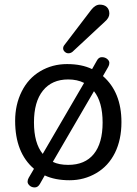

<svg xmlns="http://www.w3.org/2000/svg" viewBox="-20 -778 595 836"><path d="M389.2 -380.9 210 -73.2Q236.8 -60.1 276.9 -60.1Q350.1 -60.1 388.4 -107.4Q426.8 -154.8 426.8 -244.4Q426.8 -334 389.2 -380.9ZM276.9 -432.1Q206.1 -432.1 167 -383.5Q127.9 -335 127.9 -244.9Q127.9 -154.8 166 -107.9L346.2 -417Q316.4 -432.1 276.9 -432.1ZM127.9 -43Q45.9 -113.3 45.9 -252Q45.9 -322.3 74.5 -379.6Q103 -437 155.5 -468Q208 -499 272 -499Q335.9 -499 380.9 -477.1L401.9 -514.2Q409.7 -529.3 423.8 -529.1Q438 -528.8 447 -521Q456.1 -513.2 456.1 -504.2Q456.1 -495.1 451.2 -486.8L428.2 -446.8Q508.8 -376.5 508.8 -246.1Q508.8 -169.9 480.5 -112.5Q452.1 -55.2 399.2 -24.2Q346.2 6.8 283 6.8Q219.7 6.8 174.8 -14.2L153.8 22.9Q145 38.1 131.3 38.1Q117.7 38.1 108.9 30Q100.1 22 100.1 13.2Q100.1 4.4 105 -3.9ZM261.2 -583 377 -734.9Q395 -757.8 414.6 -757.8Q434.1 -757.8 445.1 -747.3Q456.1 -736.8 456.1 -718.5Q456.1 -700.2 436 -683.1L294.9 -551.8Q286.6 -545.9 277.8 -545.9Q269 -545.9 262 -552.5Q254.9 -559.1 254.9 -567.4Q254.9 -575.7 261.2 -583Z"/></svg>

Font: Nunito-Regular
Style: Regular
Weight: 400
Designer: Vernon Adams
Foundry: newtypography
Version: Version 3.000